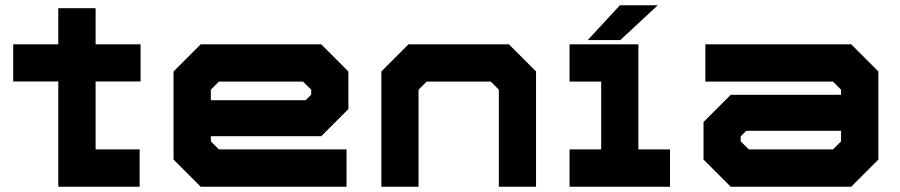

<svg xmlns="http://www.w3.org/2000/svg" viewBox="-20 -708 3413 728"><path d="M201 0V-399H30V-540H201V-677H342.5V-540H513V-399H342.5V-141.5H509.5V0Z M1198 -540 1301 -437V-294.5L1198 -191.5H779.5V-172L810 -141.5H1294V0H741L638 -103V-437L741 -540ZM1129 -398.5H810L779.5 -368V-328H1139L1160 -349V-368Z M1426 0V-437L1529 -540H1909.5L2012.5 -437V0H1871.5V-368L1841 -398.5H1597.5L1567 -368V0Z M2139.5 0V-141.5H2259.5V-398.5H2139.5V-540H2400.5V-141.5H2520.5V0ZM2208.5 -556 2330.5 -688H2474L2332 -556Z M2750.5 0 2647.5 -103V-245.5L2750.5 -348.5H3169V-368L3138.5 -398.5H2654.5V-540H3207.5L3310.5 -437V-103L3207.5 0ZM2819.5 -141.5H3138.5L3169 -172V-212H2809.5L2788.5 -191V-172Z"/></svg>

Font: Tourney Expanded Black
Style: Regular
Weight: 900
Width: 7
Designer: Tyler Finck
Foundry: Etcetera Type Co
Version: Version 1.010; ttfautohint (v1.8.3)